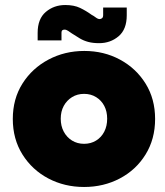

<svg xmlns="http://www.w3.org/2000/svg" viewBox="-20 -733 657 765"><path d="M315 12Q237 12 172.5 -22Q108 -56 69.5 -117.5Q31 -179 31 -259Q31 -339 69.5 -400Q108 -461 173 -495.5Q238 -530 316 -530Q394 -530 458 -495.5Q522 -461 560 -400Q598 -339 598 -259Q598 -179 560 -117.5Q522 -56 457.5 -22Q393 12 315 12ZM315 -160Q342 -160 363 -173Q384 -186 395.5 -208.5Q407 -231 407 -260Q407 -289 395.5 -311Q384 -333 363 -346Q342 -359 315 -359Q288 -359 267 -346Q246 -333 234 -311Q222 -289 222 -260Q222 -231 234 -208.5Q246 -186 267 -173Q288 -160 315 -160ZM375 -561Q350 -561 331.5 -566Q313 -571 298 -580Q283 -589 266 -600Q259 -605 251.5 -610Q244 -615 237 -615Q232 -615 228.5 -612.5Q225 -610 225 -603V-572H130V-602Q130 -658 162.5 -685.5Q195 -713 240 -713Q275 -713 299 -701.5Q323 -690 345 -674Q353 -670 361.5 -663.5Q370 -657 377 -657Q382 -657 386.5 -660.5Q391 -664 391 -673V-703H485V-672Q485 -616 452.5 -588.5Q420 -561 375 -561Z"/></svg>

Font: MuseoModerno Thin Black
Style: Regular
Weight: 900
Version: Version 1.002